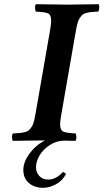

<svg xmlns="http://www.w3.org/2000/svg" viewBox="-20 -667 492 912"><path d="M185.1 225.1Q143.6 225.1 117.2 202.4Q90.8 179.7 90.8 140.1Q90.8 103.5 119.1 64Q147.5 24.4 192.9 0H188Q138.7 0 41 2Q37.1 -2.9 37.1 -15.9Q37.1 -28.8 42 -33.2Q63 -34.2 73.7 -35.2Q84.5 -36.1 97.4 -39.3Q110.4 -42.5 116.2 -47.6Q122.1 -52.7 129.2 -62.7Q136.2 -72.8 140.1 -86.9Q144 -101.1 147.9 -122.1L217.8 -522.9Q223.1 -556.2 223.1 -566.9Q223.1 -595.7 209.2 -602.8Q195.3 -609.9 150.9 -611.8Q147 -616.7 146.5 -629.4Q146 -642.1 150.9 -647Q250.5 -645 300.8 -645Q350.6 -645 448.2 -647Q452.1 -642.6 451.4 -629.4Q450.7 -616.2 445.8 -611.8Q424.8 -610.8 414.1 -609.9Q403.3 -608.9 390.6 -605.7Q377.9 -602.5 372.1 -597.4Q366.2 -592.3 359.4 -582.3Q352.5 -572.3 348.6 -558.1Q344.7 -543.9 340.8 -522.9L271 -122.1Q265.6 -91.3 265.6 -77.1Q265.6 -49.3 279.8 -42.2Q293.9 -35.2 338.9 -33.2Q342.8 -28.3 342.8 -15.4Q342.8 -2.4 337.9 2Q329.1 2 312 1.7Q294.9 1.5 286.1 1Q248.5 1 216.3 22.2Q184.1 43.5 167.5 72Q150.9 100.6 150.9 127Q150.9 151.9 166.7 168.9Q182.6 186 209 186Q246.1 186 278.8 149.9L293.9 158.2Q277.8 190.9 246.3 208Q214.8 225.1 185.1 225.1Z"/></svg>

Font: Linux Libertine G
Style: Semibold Italic
Weight: 600
Italic angle: -11.5°
Designer: Philipp H. Poll
Foundry: Philipp H. Poll
Version: Version 5.1.1